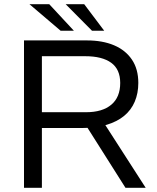

<svg xmlns="http://www.w3.org/2000/svg" viewBox="-20 -892 747 912"><path d="M94 0V-700H393Q467 -700 521.5 -677Q576 -654 606.5 -609Q637 -564 637 -498Q637 -449 620 -409Q603 -369 569.5 -341.5Q536 -314 486 -299Q436 -284 371 -284H179V0ZM576 0 388 -297 468 -317 672 0ZM179 -359H389Q466 -359 508.5 -394.5Q551 -430 551 -498Q551 -563 508 -594Q465 -625 385 -625H179ZM268 -746 120 -872H214L331 -746ZM417 -746 292 -872H380L475 -746Z"/></svg>

Font: REM Light
Style: Regular
Weight: 300
Designer: Octavio Pardo
Foundry: Ashler Design
Version: Version 1.005;gftools[0.9.28]